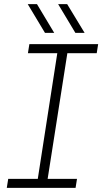

<svg xmlns="http://www.w3.org/2000/svg" viewBox="-20 -915 498 935"><path d="M13 0 20 -44H164L259 -656H116L123 -700H458L451 -656H308L212 -44H355L348 0ZM347 -755 263 -895H307L392 -755ZM199 -755 115 -895H160L244 -755Z"/></svg>

Font: MuseoModerno ExtraLight
Style: Italic
Weight: 250
Italic angle: -9°
Designer: Pablo Cosgaya, Héctor Gatti, Marcela Romero, and the Authors of The MuseoModerno Project.
Foundry: Omnibus-Type Team
Version: Version 1.003